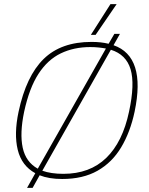

<svg xmlns="http://www.w3.org/2000/svg" viewBox="-20 -857 722 930"><path d="M420 -688 515 -837H545L443 -688ZM111 53 151 -18Q85 -54 66 -131Q47 -208 70 -316Q107 -489 191.5 -571.5Q276 -654 423 -654Q470 -654 506 -645L534 -693H561L530 -638Q688 -583 632 -316Q611 -217 567 -143.5Q523 -70 452.5 -30Q382 10 281 10Q217 10 172 -8L138 53ZM163 -40 493 -622Q477 -625 457.5 -627Q438 -629 417 -629Q338 -629 274.5 -598.5Q211 -568 166.5 -499.5Q122 -431 97 -316Q75 -211 90 -141.5Q105 -72 163 -40ZM287 -15Q415 -15 494.5 -92Q574 -169 605 -316Q634 -450 612.5 -521.5Q591 -593 517 -616L185 -30Q227 -15 287 -15Z"/></svg>

Font: Kanit Thin
Style: Italic
Weight: 250
Italic angle: -12°
Designer: Katatrad Team
Foundry: CadsonDemak
Version: Version 2.000; ttfautohint (v1.8.3)